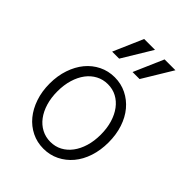

<svg xmlns="http://www.w3.org/2000/svg" viewBox="-232 -935 1064 1064"><g transform="rotate(45 300.0 -402.5)"><path d="M300 10Q350 10 392.5 -11Q435 -32 466 -69Q497 -106 514 -157.5Q531 -209 531 -270Q531 -331 514 -382.5Q497 -434 466 -471Q435 -508 392.5 -529Q350 -550 300 -550Q250 -550 207.5 -529Q165 -508 134.5 -471Q104 -434 86.5 -382.5Q69 -331 69 -270Q69 -209 86.5 -157.5Q104 -106 134.5 -69Q165 -32 207.5 -11Q250 10 300 10ZM300 -44Q263 -44 231.5 -60.5Q200 -77 177.5 -107Q155 -137 142.5 -178.5Q130 -220 130 -270Q130 -320 142.5 -361.5Q155 -403 177.5 -433Q200 -463 231.5 -479.5Q263 -496 300 -496Q338 -496 369 -479.5Q400 -463 422.5 -433Q445 -403 457.5 -361.5Q470 -320 470 -270Q470 -220 457.5 -178.5Q445 -137 422.5 -107Q400 -77 369 -60.5Q338 -44 300 -44ZM350 -815H265L189 -640H244ZM510 -815H425L349 -640H404Z"/></g></svg>

Font: CommitMonoV142 ExtLt
Style: Regular
Weight: 200
Monospace: yes
Designer: Eigil Nikolajsen
Foundry: Eigil Nikolajsen
Version: Version 1.142